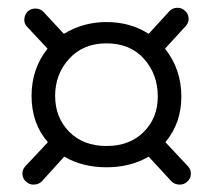

<svg xmlns="http://www.w3.org/2000/svg" viewBox="-20 -478 561 505"><path d="M472 0Q464 8 451.5 7.5Q439 7 431 -1L371 -66Q323 -38 260 -38Q197 -38 149 -66L90 -1Q82 7 69.5 7.5Q57 8 49 0Q40 -7 39 -19Q38 -31 46 -40L106 -104Q63 -153 63 -226Q63 -297 105 -350L51 -408Q43 -416 44 -428Q45 -440 53 -448Q62 -456 74.5 -455.5Q87 -455 95 -446L148 -389Q199 -420 260 -420Q323 -420 371 -389L425 -448Q433 -457 445.5 -457.5Q458 -458 466 -450Q475 -443 476 -431Q477 -419 469 -410L414 -350Q457 -296 457 -224Q457 -154 415 -104L475 -40Q483 -31 482 -19Q481 -7 472 0ZM395 -224Q395 -283 358.5 -323.5Q322 -364 260 -364Q199 -364 162 -323.5Q125 -283 125 -226Q125 -169 162 -131.5Q199 -94 260 -94Q321 -94 358 -131Q395 -168 395 -224Z"/></svg>

Font: Hoogli Medium
Style: Regular
Weight: 500
Designer: Anand Singh Naorem
Foundry: Brand New Type
Version: Version 1.00 b007